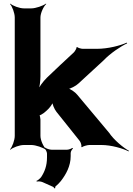

<svg xmlns="http://www.w3.org/2000/svg" viewBox="-20 -796 728 1054"><path d="M290 -182 417 -23C423 -16 430 5 426 11L430 12C435 7 460 0 470 0H537C591 0 655 19 686 35L688 32C657 15 605 -28 579 -67L404 -276C394 -289 364 -311 350 -311V-307C364 -307 398 -325 410 -337L548 -464C585 -503 643 -542 678 -558L676 -562C641 -546 574 -528 512 -528H434C426 -528 405 -534 404 -538L400 -537C402 -532 391 -514 386 -509C336 -462 285 -416 237 -369C216 -348 193 -317 186 -298L190 -296C197 -315 202 -350 202 -376V-700C202 -724 219 -761 234 -774L232 -776C216 -764 176 -750 152 -750H111C87 -750 50 -764 37 -776L35 -774C47 -761 61 -724 61 -700V-50C61 -26 47 11 35 24L37 26C50 14 87 0 111 0H152C176 0 216 14 232 26L234 24C219 11 202 -26 202 -50V-140C202 -146 199 -164 195 -166L194 -162C198 -161 216 -172 221 -176L234 -187C250 -200 270 -226 272 -240H267C266 -226 278 -197 290 -182ZM214 204 272 230C274 231 278 236 278 238L283 237C283 235 283 230 284 228C295 219 305 209 314 198C342 162 368 116 368 61V44C368 35 376 23 381 19L377 16C372 20 357 26 347 26H264C252 26 233 19 227 14L223 17C229 22 238 37 238 47V68C238 114 225 147 206 176C200 184 187 195 180 197L182 201C188 199 203 199 214 204Z"/></svg>

Font: Asimov
Style: EdgeWide
Weight: 500
Designer: Google
Version: Version 2.000980: 2014